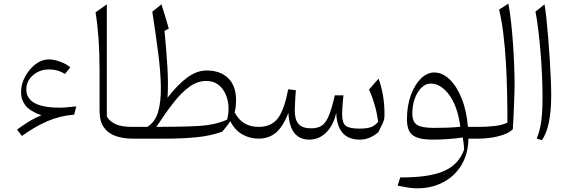

<svg xmlns="http://www.w3.org/2000/svg" viewBox="-20 -756 3098 1047"><path d="M205.6 -127.4Q143.1 -149.9 118.9 -180.9Q94.7 -211.9 94.7 -253.4Q94.7 -296.4 116.5 -337.4Q138.2 -378.4 173.1 -405.3Q208 -432.1 247.6 -432.1Q274.9 -432.1 309.8 -418.9Q344.7 -405.8 363.3 -388.7L334 -352.5Q296.4 -377.4 246.1 -377.4Q212.4 -377.4 184.6 -362.8Q156.7 -348.1 140.1 -323.7Q123.5 -299.3 123.5 -269Q123.5 -168.9 305.2 -168.9Q323.7 -168.9 342.5 -170.7Q361.3 -172.4 396 -175.8L384.3 -130.9Q306.2 -124.5 238 -95Q169.9 -65.4 99.6 -14.6L72.8 -49.3Q95.7 -66.4 129.4 -87.9Q163.1 -109.4 205.6 -127.4Z M562.5 -732.4V-120.6Q577.1 -95.2 608.9 -79.6Q640.6 -64 703.6 -64H704.1V0H703.6Q651.9 0 610.8 -14.2Q569.8 -28.3 546.4 -61.5Q522.9 -94.7 522.9 -151.9V-372.1Q522.9 -466.8 517.3 -545.7Q511.7 -624.5 501 -688.5Z M1106.9 -371.6Q1181.2 -371.6 1224.1 -329.8Q1267.1 -288.1 1267.1 -211.9Q1267.1 -191.4 1265.4 -175Q1263.7 -158.7 1259.3 -143.6Q1282.2 -100.6 1314.9 -82.3Q1347.7 -64 1390.1 -64H1390.6V0H1390.1Q1342.3 0 1301.8 -22.9Q1261.2 -45.9 1235.8 -94.7Q1219.2 -70.3 1192.4 -38.1Q1125.5 -14.2 1047.4 -7.1Q969.2 0 886.2 0H704.1Q689.5 0 689.5 -30.8V-33.2Q689.5 -64 704.1 -64H782.7Q824.7 -88.4 841.6 -144Q858.4 -199.7 857.2 -282Q856 -364.3 842.5 -468Q829.1 -571.8 810.5 -692.4L860.4 -732.4Q881.8 -666 900.4 -600.1L877 -587.4Q886.7 -491.2 892.6 -395.3Q898.4 -299.3 893.6 -223.1Q949.7 -295.9 1001.7 -333.7Q1053.7 -371.6 1106.9 -371.6ZM1105 -314.5Q1057.1 -314.5 1013.7 -283.4Q970.2 -252.4 926.3 -196.3Q882.3 -140.1 832.5 -64Q970.2 -64 1062.3 -69.1Q1154.3 -74.2 1218.8 -104Q1232.4 -159.7 1221.7 -207.8Q1210.9 -255.9 1180.7 -285.2Q1150.4 -314.5 1105 -314.5Z M1942.4 5.4Q1818.8 5.4 1813.5 -140.6Q1798.3 -72.8 1759 -33.7Q1719.7 5.4 1667 5.4Q1560.1 5.4 1552.7 -140.6Q1524.9 -67.9 1486.1 -33.9Q1447.3 0 1390.6 0Q1376 0 1376 -30.8V-33.2Q1376 -64 1390.6 -64Q1458.5 -64 1494.4 -109.9Q1530.3 -155.8 1551.3 -269L1593.3 -264.2Q1591.3 -238.3 1589.4 -205.1Q1587.4 -171.9 1587.4 -154.8Q1587.4 -103 1608.4 -79.6Q1629.4 -56.2 1676.8 -56.2Q1712.4 -56.2 1734.9 -71.3Q1757.3 -86.4 1773.4 -125.5Q1789.6 -164.6 1805.7 -236.3H1853Q1851.6 -225.6 1849.9 -206.3Q1848.1 -187 1846.9 -166.7Q1845.7 -146.5 1845.7 -132.8Q1845.7 -86.4 1864.7 -70.6Q1883.8 -54.7 1939.9 -54.7Q1981.9 -54.7 2003.9 -63Q2025.9 -71.3 2042.5 -92.3Q2035.6 -140.6 2022.9 -184.3Q2010.3 -228 1992.2 -267.6L2044.4 -327.1Q2076.7 -238.8 2076.7 -132.8Q2076.7 -118.2 2075 -107.9Q2073.2 -97.7 2066.2 -82Q2059.1 -66.4 2043 -35.2Q1996.1 5.4 1942.4 5.4Z M2348.1 -360.8Q2392.1 -360.8 2431.2 -323.7Q2470.2 -286.6 2497.3 -219.7Q2524.4 -152.8 2531.7 -64H2590.3V0H2534.2Q2533.2 83 2496.3 144Q2459.5 205.1 2396.5 238Q2333.5 271 2253.9 271Q2228.5 271 2200.4 266.1Q2172.4 261.2 2148.4 256.3L2162.6 211.4Q2315.9 212.9 2398.9 177.5Q2481.9 142.1 2510.7 60.1Q2510.3 41.5 2508.3 26.6Q2506.3 11.7 2503.4 -6.3Q2463.9 -0.5 2421.6 2.4Q2379.4 5.4 2338.9 5.4Q2263.7 5.4 2231.4 -18.1Q2199.2 -41.5 2199.2 -105.5Q2199.2 -179.7 2220.5 -237.3Q2241.7 -294.9 2275.6 -327.9Q2309.6 -360.8 2348.1 -360.8ZM2328.6 -300.3Q2301.3 -300.3 2278.6 -278.3Q2255.9 -256.3 2242.2 -219.2Q2228.5 -182.1 2228.5 -136.7Q2228.5 -91.8 2254.2 -75.2Q2279.8 -58.6 2346.7 -58.6Q2379.4 -58.6 2417.5 -59.8Q2455.6 -61 2490.2 -64.9Q2475.1 -177.2 2429.4 -238.8Q2383.8 -300.3 2328.6 -300.3Z M2752.4 -736.3Q2760.7 -690.4 2767.1 -633.5Q2773.4 -576.7 2777.6 -515.9Q2781.7 -455.1 2783.9 -397.2Q2786.1 -339.4 2786.1 -291Q2786.1 -281.7 2785.4 -254.2Q2784.7 -226.6 2783.2 -189.7Q2781.7 -152.8 2780 -116Q2778.3 -79.1 2776.4 -51.3Q2758.3 -33.2 2726.8 -22Q2695.3 -10.7 2659.4 -5.4Q2623.5 0 2590.3 0Q2575.7 0 2575.7 -30.8V-33.2Q2575.7 -64 2590.3 -64Q2633.8 -64 2676.5 -68.8Q2719.2 -73.7 2747.1 -87.4Q2747.1 -164.1 2745.4 -246.3Q2743.7 -328.6 2739 -410.4Q2734.4 -492.2 2725.3 -567.1Q2716.3 -642.1 2701.7 -703.6Z M2949.2 -732.4Q2954.1 -705.6 2959.2 -659.2Q2964.4 -612.8 2969 -555.7Q2973.6 -498.5 2977.5 -439.2Q2981.4 -379.9 2983.6 -326.4Q2985.8 -272.9 2985.8 -233.9Q2985.8 -149.9 2972.7 -87.4Q2959.5 -24.9 2934.6 8.8L2906.7 -0.5Q2924.3 -43 2931.4 -94.2Q2938.5 -145.5 2938.5 -228.5Q2938.5 -285.2 2935.5 -348.9Q2932.6 -412.6 2927.2 -476.1Q2921.9 -539.6 2915 -595.5Q2908.2 -651.4 2899.9 -692.4Z"/></svg>

Font: Pinar DS1 Light
Style: Regular
Weight: 300
Designer: Amin Abedi
Version: Version 3.000